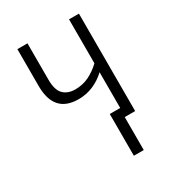

<svg xmlns="http://www.w3.org/2000/svg" viewBox="-174 -630 820 908"><g transform="rotate(-30 236.5 -176.0)"><path d="M399 -532V0H342V180H288V-48H345V-243Q314 -214 276.5 -198Q239 -182 196 -182Q63 -182 63 -331V-532H118V-333Q118 -277 141.5 -253.5Q165 -230 206 -230Q247 -230 281.5 -247Q316 -264 345 -292V-532Z"/></g></svg>

Font: Noto Sans Condensed Light
Style: Regular
Weight: 300
Width: 3
Designer: Monotype Design Team
Foundry: Monotype Imaging Inc.
Version: Version 2.013; ttfautohint (v1.8.4.7-5d5b)